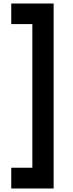

<svg xmlns="http://www.w3.org/2000/svg" viewBox="-20 -889 414 1092"><path d="M44 -869H285V183H44V65H164V-752H44Z"/></svg>

Font: Khand Black
Style: Regular
Weight: 900
Designer: Sanchit Sawaria and Jyotish Sonowal (Devanagari), Satya Rajpurohit (Latin)
Foundry: Indian Type Foundry
Version: Version 2.000;PS 1.0;hotconv 1.0.79;makeotf.lib2.5.61930